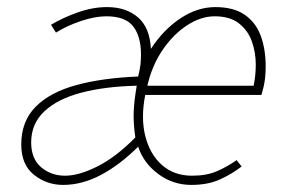

<svg xmlns="http://www.w3.org/2000/svg" viewBox="-20 -510 806 542"><path d="M158 12Q112 12 76 -16.5Q40 -45 40 -102Q40 -168 81 -209Q122 -250 196 -270Q270 -290 370 -294Q375 -314 376.5 -327.5Q378 -341 378 -356Q378 -407 356 -435.5Q334 -464 280 -464Q249 -464 209.5 -451Q170 -438 138 -418L124 -440Q157 -460 199.5 -475Q242 -490 282 -490Q336 -490 369.5 -461Q403 -432 406 -372Q441 -426 489 -458Q537 -490 588 -490Q639 -490 670.5 -468.5Q702 -447 716 -409Q730 -371 730 -322Q730 -306 728.5 -291.5Q727 -277 724 -264.5Q721 -252 718 -242H390Q377 -176 390.5 -124.5Q404 -73 438 -43.5Q472 -14 522 -14Q563 -14 592 -26.5Q621 -39 648 -58L662 -40Q635 -19 601 -3.5Q567 12 520 12Q468 12 426.5 -19Q385 -50 370 -96Q319 -45 265.5 -16.5Q212 12 158 12ZM164 -14Q203 -14 255.5 -40.5Q308 -67 362 -122Q356 -164 357.5 -196Q359 -228 366 -268Q277 -266 210 -248.5Q143 -231 105.5 -196Q68 -161 68 -108Q68 -62 96 -38Q124 -14 164 -14ZM396 -268H696Q699 -283 700.5 -297.5Q702 -312 702 -328Q702 -362 691 -393Q680 -424 654.5 -444Q629 -464 586 -464Q547 -464 508 -438.5Q469 -413 439 -369Q409 -325 396 -268Z"/></svg>

Font: Source Sans Variable
Style: Italic
Weight: 200
Italic angle: -11°
Designer: Paul D. Hunt
Foundry: Adobe Systems Incorporated
Version: Version 3.006;hotconv 1.0.111;makeotfexe 2.5.65597